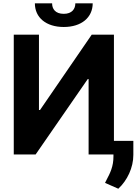

<svg xmlns="http://www.w3.org/2000/svg" viewBox="-20 -938 830 1166"><path d="M63.6 0H196.4L512.8 -457.7H518.1V0H669V11C669.4 73.2 648.4 113.6 627.8 152.7C624.6 159.4 621.1 165.8 617.9 172.6L698.5 208.1C752.5 158.4 790.1 79.9 789.8 2.1V-82.7H671.9V-727.3H536.9L223 -269.9H216.6V-727.3H63.6ZM367.2 -774.1C474.8 -774.1 542.6 -831.7 543 -917.6H437.5C437.5 -884.2 417.6 -854 367.2 -854C315.3 -854 296.2 -884.9 296.5 -917.6H191.8C191.8 -831.7 259.6 -774.1 367.2 -774.1Z"/></svg>

Font: Inter-Hewn
Style: Bold
Weight: 700
Designer: Rasmus Andersson
Foundry: rsms
Version: Version 3.012;git-f93a4a705